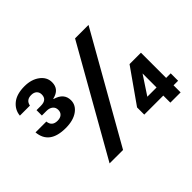

<svg xmlns="http://www.w3.org/2000/svg" viewBox="-149 -951 1191 1191"><g transform="rotate(-45 446.0 -356.0)"><path d="M173 -347Q31 -347 21 -461H116Q121 -415 169 -415Q193 -415 206.5 -427Q220 -439 220 -460Q220 -482 204.5 -494.5Q189 -507 164 -507H123V-554H161Q215 -554 215 -600Q215 -620 202 -632Q189 -644 166 -644Q122 -644 114 -603H26Q30 -650 68 -681Q106 -712 175 -712Q235 -712 274.5 -682.5Q314 -653 314 -608Q314 -546 247 -531V-528Q318 -508 318 -446Q318 -403 278.5 -375Q239 -347 173 -347ZM210 0 607 -700H725L328 0ZM743 0V-62H576V-125L733 -348H833V-127H873V-62H833V0ZM668 -127H749V-250Z"/></g></svg>

Font: AWOL-DM SemiBold
Style: Regular
Weight: 600
Designer: Colophon Foundry, Jonny Pinhorn, Mikhail Sharanda
Foundry: Colophon Foundry
Version: Version 1.000;Glyphs 3.2.3 (3260)